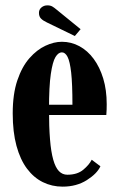

<svg xmlns="http://www.w3.org/2000/svg" viewBox="-20 -687 446 717"><path d="M214 10Q174 10 140 -6.8Q106 -23.5 80.8 -57.2Q55.5 -91 41.5 -142.5Q27.5 -194 27.5 -263.5Q27.5 -336 44.8 -387Q62 -438 90 -469.8Q118 -501.5 149.8 -516.2Q181.5 -531 211 -531Q246 -531 276.5 -514.5Q307 -498 329.8 -467.2Q352.5 -436.5 365.5 -393.8Q378.5 -351 378.5 -298Q378.5 -288 378.2 -277.8Q378 -267.5 377 -257.5H156V-296H250.5Q250.5 -373.5 245.8 -415.8Q241 -458 232.2 -474.8Q223.5 -491.5 211 -491.5Q198 -491.5 187.2 -474Q176.5 -456.5 169.8 -410.8Q163 -365 163 -278Q163 -212.5 166.8 -166.2Q170.5 -120 178.8 -90.8Q187 -61.5 200 -48Q213 -34.5 231.5 -34.5Q268.5 -34.5 290.8 -53Q313 -71.5 322.5 -90.5L355 -66Q342.5 -38.5 304 -14.2Q265.5 10 214 10ZM259.5 -552.5 155.5 -603Q140.5 -610 133 -617.8Q125.5 -625.5 125.5 -639Q125.5 -651.5 134.8 -659.2Q144 -667 157 -667Q168 -667 175.2 -662.8Q182.5 -658.5 189.5 -652.5L281 -578Z"/></svg>

Font: Imbue Thin 10pt ExtraBold
Style: Regular
Weight: 800
Version: Version 1.102